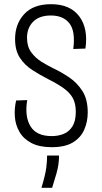

<svg xmlns="http://www.w3.org/2000/svg" viewBox="-20 -692 487 917"><path d="M227 11Q168 11 130 -9Q92 -29 73 -62Q54 -95 51 -134Q48 -173 57 -212L110 -214Q97 -136 125.5 -89Q154 -42 227 -42Q258 -42 284 -52.5Q310 -63 326 -88.5Q342 -114 342 -158Q342 -198 327.5 -224Q313 -250 283.5 -271Q254 -292 210 -314Q171 -334 134.5 -357.5Q98 -381 75 -416Q52 -451 52 -506Q52 -577 95.5 -624.5Q139 -672 224 -672Q315 -672 358.5 -614Q402 -556 388 -460L330 -458Q341 -543 311.5 -580.5Q282 -618 223 -618Q168 -618 138.5 -588.5Q109 -559 109 -511Q109 -470 129 -442.5Q149 -415 179 -396.5Q209 -378 240 -363Q274 -347 311 -322Q348 -297 373.5 -257.5Q399 -218 399 -155Q399 -111 382.5 -73Q366 -35 328.5 -12Q291 11 227 11ZM178 205Q197 142 201 109Q205 76 205 51H262Q262 94 249.5 137Q237 180 229 205Z"/></svg>

Font: Bricolage Grotesque 10pt Condensed ExtraLight
Style: Regular
Weight: 200
Width: 3
Designer: Mathieu Triay
Foundry: Atelier Triay
Version: Version 1.000; ttfautohint (v1.8.4.7-5d5b);gftools[0.9.32]